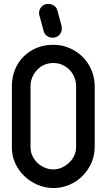

<svg xmlns="http://www.w3.org/2000/svg" viewBox="-20 -949 539 969"><path d="M40 -514Q40 -558 55 -596Q70 -634 98 -662.5Q126 -691 164.5 -707Q203 -723 250 -723Q292 -723 330.5 -706.5Q369 -690 397 -662Q425 -634 441.5 -595.5Q458 -557 458 -513V-208Q458 -165 441.5 -127.5Q425 -90 397 -61.5Q369 -33 330.5 -16.5Q292 0 250 0Q208 0 169.5 -16.5Q131 -33 102.5 -60.5Q74 -88 57 -125Q40 -162 40 -202ZM134 -206Q134 -183 143.5 -162.5Q153 -142 169 -127Q185 -112 205.5 -103Q226 -94 249 -94Q272 -94 292.5 -103.5Q313 -113 329 -128Q345 -143 354.5 -163.5Q364 -184 364 -207V-514Q364 -538 355 -559.5Q346 -581 330.5 -597Q315 -613 294 -622Q273 -631 249 -631Q225 -631 204 -622Q183 -613 167.5 -596.5Q152 -580 143 -559Q134 -538 134 -514ZM291 -817Q291 -814 291.5 -811.5Q292 -809 292 -805Q292 -789 282.5 -776.5Q273 -764 257 -760Q254 -759 251 -759H244Q229 -759 216.5 -768Q204 -777 200 -793L179 -871Q178 -874 177.5 -876.5Q177 -879 177 -882Q177 -899 186.5 -911.5Q196 -924 212 -928Q216 -929 218 -929H225Q241 -929 253.5 -920Q266 -911 270 -895Z"/></svg>

Font: VDS
Style: Regular
Weight: 400
Designer: artmaker
Foundry: artmaker
Version: Version 1.000 2009 initial release